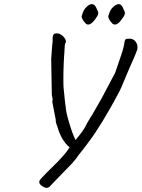

<svg xmlns="http://www.w3.org/2000/svg" viewBox="-20 -859 686 930"><path d="M646 -630Q646 -623 645 -619Q643 -613 639.5 -605Q636 -597 633 -588Q627 -576 613.5 -544Q600 -512 592 -494Q562 -420 555 -410Q531 -364 511 -330Q479 -273 440 -214Q431 -200 403 -162.5Q375 -125 363 -111Q347 -87 329 -67.5Q311 -48 277 -14Q234 31 224 41Q217 51 205 51Q198 51 190 46Q170 35 170 23L172 15Q174 10 207.5 -24Q241 -58 260 -76Q265 -81 284 -102Q303 -123 317 -145Q277 -179 258 -245Q256 -251 252.5 -261Q249 -271 250 -279L233 -367Q235 -373 235 -376Q235 -380 233.5 -387Q232 -394 231 -399L228 -573L230 -602Q231 -615 232.5 -634.5Q234 -654 235 -660Q235 -664 235 -674Q235 -684 238.5 -690.5Q242 -697 251 -697Q264 -699 276.5 -690.5Q289 -682 295.5 -670.5Q302 -659 298 -653Q293 -644 293 -627Q293 -613 292 -607Q290 -586 288.5 -549.5Q287 -513 287 -474Q287 -444 288 -434Q296 -350 298 -343Q299 -317 316 -261Q333 -205 346 -181L360 -198Q364 -204 374 -216Q391 -239 395 -249Q400 -260 417 -288Q429 -306 434 -316Q438 -324 453 -349Q470 -379 473 -384L538 -507Q547 -535 553 -551Q555 -557 567.5 -593.5Q580 -630 584 -660Q586 -666 588.5 -668.5Q591 -671 597 -671Q601 -671 606.5 -671.5Q612 -672 616 -671Q629 -668 637.5 -656.5Q646 -645 646 -630ZM376 -782Q385 -813 396 -822Q398 -824 402.5 -828.5Q407 -833 410 -834Q416 -839 424 -839Q441 -839 449 -815Q456 -803 456 -796Q456 -789 452 -782Q448 -775 439 -763Q422 -740 407 -740Q398 -740 391 -750Q384 -757 379 -767Q374 -777 376 -782ZM505 -782Q514 -813 525 -822Q527 -824 532 -828.5Q537 -833 540 -834Q546 -839 554 -839Q570 -839 578 -815Q585 -803 585 -796Q585 -789 581 -782Q577 -775 568 -763Q551 -740 537 -740Q527 -740 520 -750Q513 -757 508 -767Q503 -777 505 -782Z"/></svg>

Font: Caveat
Style: Regular
Weight: 400
Designer: Pablo Impallari
Foundry: Pablo Impallari
Version: Version 1.500; ttfautohint (v1.6)